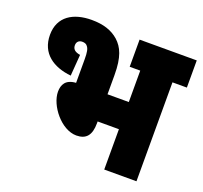

<svg xmlns="http://www.w3.org/2000/svg" viewBox="-112 -761 941 890"><g transform="rotate(20 358.5 -316.0)"><path d="M196 -632C106 -632 37 -592 37 -501C37 -409 105 -365 192 -356L200 -461C174 -465 162 -476 162 -495C162 -512 173 -522 189 -522C200 -522 209 -519 214 -512C224 -501 227 -483 227 -449V-333C176 -330 162 -300 162 -266C162 -198 236 -104 311 -104C359 -104 382 -131 382 -190V-199H487V0H646V-488H717V-622H435V-488H487V-333H382V-428C382 -517 362 -559 329 -589C296 -618 254 -632 196 -632Z"/></g></svg>

Font: Noto Sans Devanagari UI Condensed Black
Style: Regular
Weight: 900
Width: 3
Designer: Jelle Bosma - Monotype Design Team
Foundry: Monotype Imaging Inc.
Version: Version 2.004